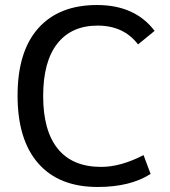

<svg xmlns="http://www.w3.org/2000/svg" viewBox="-20 -736 676 765"><path d="M50 -355C50 -237.7 77.5 -147.7 132.5 -85C187.5 -22.3 266.3 9 369 9C455.7 9 526 -8.3 580 -43L552 -118C491.3 -86.7 435 -71 383 -71C307 -71 249.5 -95 210.5 -143C171.5 -191 152 -261 152 -353C152 -445 170.8 -514.8 208.5 -562.5C246.2 -610.2 299.7 -634 369 -634C438.3 -634 492 -609 530 -559L596 -613C544 -681.7 467.5 -716 366.5 -716C265.5 -716 187.5 -685.2 132.5 -623.5C77.5 -561.8 50 -472.3 50 -355Z"/></svg>

Font: Telex Regular
Style: Regular
Weight: 400
Designer: Andres Torresi
Foundry: Andres Torresi
Version: Version 1.001